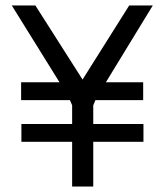

<svg xmlns="http://www.w3.org/2000/svg" viewBox="-20 -680 600 700"><path d="M57 -315V-380H197L23 -660H109L281 -390L451 -660H537L366 -380H502V-315H328L320 -296V-228H503V-163H320V0H243V-163H58V-228H243V-296L235 -315Z"/></svg>

Font: Titillium-CLs Web
Style: CLs-Regular
Weight: 400
Version: Version 1.002;PS 57.000;hotconv 1.0.70;makeotf.lib2.5.55311